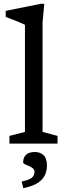

<svg xmlns="http://www.w3.org/2000/svg" viewBox="-20 -754 352 1008"><path d="M203.5 -61.5 282 -40.5V0H29.5V-40.5L111 -61.5V-623.5Q104.5 -627.5 88 -634.5Q71.5 -641.5 50.5 -649.8Q29.5 -658 10 -665V-697L194 -734H212.5L203.5 -636.5ZM94 199Q134 190.5 147.5 178.8Q161 167 161 149Q161 136.5 152 129.2Q143 122 131.2 117.2Q119.5 112.5 110.5 108.2Q101.5 104 101.5 98.5Q101.5 73 116.8 58.5Q132 44 163 44Q191 44 208.8 60.8Q226.5 77.5 226.5 115.5Q226.5 140 216.8 163.2Q207 186.5 180.2 205Q153.5 223.5 102 234Z"/></svg>

Font: Newsreader 9pt
Style: Regular
Weight: 400
Designer: Hugues Gentile
Foundry: Production Type
Version: Version 1.003